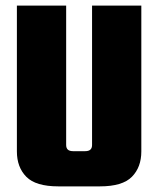

<svg xmlns="http://www.w3.org/2000/svg" viewBox="-20 -662 562 682"><path d="M307 -147V-642H482V-124Q482 -68 448.5 -34Q415 0 335 0H249V-125H282Q295 -125 301 -130.5Q307 -136 307 -147ZM215 -642V-147Q215 -136 221 -130.5Q227 -125 240 -125H273V0H187Q107 0 73.5 -34Q40 -68 40 -124V-642Z"/></svg>

Font: Teko Variable Light
Style: Regular
Weight: 300
Designer: Manushi Parikh, Jonny Pinhorn
Foundry: Indian Type Foundry
Version: Version 3.000